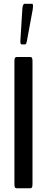

<svg xmlns="http://www.w3.org/2000/svg" viewBox="-20 -1007 250 1027"><path d="M96.2 -769.5Q88.9 -769.5 88.9 -785.2Q88.9 -788.6 89.8 -802.2L99.6 -960Q101.6 -986.8 112.3 -986.8H151.9Q156.7 -986.8 156.7 -973.1Q156.7 -966.8 154.8 -955.1L124 -788.6Q120.6 -769.5 114.7 -769.5ZM69.8 0Q65.4 0 63 -1.2Q60.5 -2.4 58.8 -7.8Q57.1 -13.2 57.1 -22.9V-679.2Q57.1 -693.4 60.3 -697.8Q63.5 -702.1 69.8 -702.1H141.6Q145.5 -702.1 147.9 -700.9Q150.4 -699.7 152.1 -694.3Q153.8 -689 153.8 -679.2V-22.9Q153.8 -8.8 150.9 -4.4Q147.9 0 141.6 0Z"/></svg>

Font: BenchNine
Style: Bold
Weight: 700
Version: Version 1 ; ttfautohint (v0.92.18-e454-dirty) -l 8 -r 50 -G 